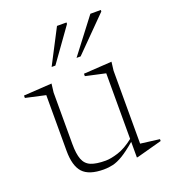

<svg xmlns="http://www.w3.org/2000/svg" viewBox="-130 -763 765 865"><g transform="rotate(-20 252.0 -330.0)"><path d="M125.5 -146.5Q125.5 -99 135.8 -72.2Q146 -45.5 171.2 -35Q196.5 -24.5 241.5 -24.5Q266 -24.5 301.8 -35.8Q337.5 -47 378 -79V-393.5L283 -414.5V-426L418 -434.5L413 -393.5V-43.5L504 -32V-23L382.5 10H378V-65Q340 -32.5 313 -16.2Q286 0 264.2 5Q242.5 10 220.5 10Q149.5 10 120 -22.2Q90.5 -54.5 90.5 -126.5V-393.5L-4.5 -414.5V-426L130.5 -434.5L125.5 -393.5ZM276 -504.5 402.5 -670H452.5V-663L295.5 -504.5ZM156.5 -504.5 242.5 -670H288V-663L174.5 -504.5Z"/></g></svg>

Font: Newsreader 16pt ExtraLight
Style: Regular
Weight: 275
Designer: Hugues Gentile
Foundry: Production Type
Version: Version 1.003; ttfautohint (v1.8.3)